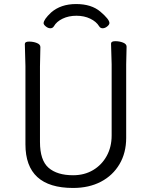

<svg xmlns="http://www.w3.org/2000/svg" viewBox="-20 -913 750 951"><path d="M342 18Q106 18 106 -198V-586L103 -695Q103 -707 124 -707Q145 -707 162.5 -700Q180 -693 180 -680L178 -584V-210Q178 -119 220.5 -82Q263 -45 342 -45Q398 -45 441 -70.5Q484 -96 508.5 -140.5Q533 -185 533 -242V-595L530 -697Q530 -709 551 -709Q572 -709 589.5 -702Q607 -695 607 -682L605 -594V-230Q605 -156 572 -100Q539 -44 480 -13Q421 18 342 18ZM247 -783Q241 -773 229.5 -773Q218 -773 207 -782Q196 -791 196 -798Q196 -816 233 -851Q281 -893 357 -893Q433 -893 477.5 -855Q522 -817 522 -799Q522 -791 511 -782Q500 -773 488.5 -773Q477 -773 471 -783Q457 -806 427 -820.5Q397 -835 358.5 -835Q320 -835 290 -820.5Q260 -806 247 -783Z"/></svg>

Font: LXGW WenKai TC
Style: Regular
Weight: 400
Designer: LXGW / Fontworks Inc.
Foundry: LXGW / Fontworks Inc.
Version: Version 1.330